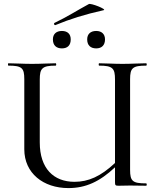

<svg xmlns="http://www.w3.org/2000/svg" viewBox="-20 -948 801 980"><path d="M263 -820C338 -851 411 -874 509 -896C528 -900 442 -934 433 -927C377 -897 325 -863 258 -831C253 -828 257 -818 263 -820ZM296 -701C325 -701 341 -717 341 -747C341 -774 325 -790 296 -790C267 -790 250 -774 250 -747C250 -717 267 -701 296 -701ZM471 -790C442 -790 425 -774 425 -747C425 -717 442 -701 471 -701C499 -701 516 -717 516 -747C516 -774 499 -790 471 -790ZM726 -12C657 -12 644 -23 644 -81V-544C644 -601 657 -613 726 -613C730 -613 730 -625 726 -625C693 -625 651 -622 605 -622C560 -622 519 -625 486 -625C483 -625 483 -613 486 -613C556 -613 567 -599 567 -542V-116C493 -47 431 -20 360 -20C254 -20 183 -88 183 -221V-542C183 -599 195 -613 264 -613C268 -613 268 -625 264 -625C232 -625 191 -622 143 -622C98 -622 56 -625 23 -625C20 -625 20 -613 23 -613C92 -613 104 -601 104 -544V-186C104 -64 201 12 329 12C418 12 489 -21 567 -94V-19C567 -2 569 0 586 0C607 0 620 -1 644 -1C674 -1 699 0 726 0C730 0 730 -12 726 -12Z"/></svg>

Font: Cormorant Infant Book
Style: Regular
Weight: 500
Designer: Christian Thalmann (Catharsis Fonts)
Version: Version 1.000;PS 002.000;hotconv 1.0.88;makeotf.lib2.5.64775